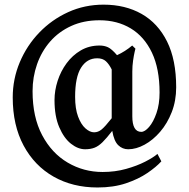

<svg xmlns="http://www.w3.org/2000/svg" viewBox="-20 -644 832 846"><path d="M756.3 -259.3Q756.3 -200.2 736.8 -150.1Q717.3 -100.1 685.8 -63.5Q654.3 -26.9 617.2 -6.6Q580.1 13.7 544.9 13.7Q519.5 13.7 501 -4.2Q482.4 -22 474.6 -67.4Q449.7 -35.2 431.9 -17.6Q414.1 0 396.5 6.8Q378.9 13.7 355 13.7Q323.7 13.7 292.7 -10.7Q261.7 -35.2 241 -83.5Q220.2 -131.8 220.2 -203.1Q220.2 -245.1 233.9 -287.6Q247.6 -330.1 273.4 -365.2Q299.3 -400.4 335.9 -421.9Q372.6 -443.4 418.5 -443.4Q439.5 -443.4 455.8 -435.8Q472.2 -428.2 495.6 -400.9Q531.2 -417 562.5 -443.4L576.7 -429.7Q576.7 -429.7 573.2 -415Q569.8 -400.4 566.4 -377.2Q563 -354 563 -328.6V-131.8Q563 -63 602.5 -63Q618.2 -63 637 -84.7Q655.8 -106.4 669.4 -145.5Q683.1 -184.6 683.1 -236.3Q683.1 -341.3 649.4 -412.1Q615.7 -482.9 556.2 -518.8Q496.6 -554.7 418.5 -554.7Q348.6 -554.7 293.7 -529.5Q238.8 -504.4 200.9 -460.9Q163.1 -417.5 143.3 -361.1Q123.5 -304.7 123.5 -242.2Q123.5 -127.9 165.8 -48.3Q208 31.2 278.3 72.5Q348.6 113.8 432.1 113.8Q487.3 113.8 535.4 100.3Q583.5 86.9 619.6 68.4Q655.8 49.8 673.8 34.2L690.9 66.9Q668.9 91.3 629.6 118.2Q590.3 145 535.2 163.6Q480 182.1 409.7 182.1Q300.3 182.1 216.1 134.3Q131.8 86.4 84 -2.7Q36.1 -91.8 36.1 -214.8Q36.1 -295.9 67.1 -369.6Q98.1 -443.4 153.1 -500.5Q208 -557.6 280.5 -590.6Q353 -623.5 436.5 -623.5Q531.7 -623.5 603.8 -582.8Q675.8 -542 716.1 -461.2Q756.3 -380.4 756.3 -259.3ZM472.2 -337.9Q460.9 -360.8 446.8 -374Q432.6 -387.2 408.2 -387.2Q363.3 -387.2 337.2 -345.7Q311 -304.2 311 -217.3Q311 -165 324 -130.4Q336.9 -95.7 356.4 -78.4Q376 -61 394.5 -61Q412.6 -61 427.7 -73.5Q442.9 -85.9 472.2 -123Z"/></svg>

Font: Namdhinggo Medium
Style: Regular
Weight: 500
Designer: Victor Gaultney
Foundry: SIL International
Version: Version 3.001